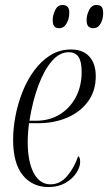

<svg xmlns="http://www.w3.org/2000/svg" viewBox="-20 -746 437 776"><path d="M176 10Q111 10 72 -38Q33 -86 33 -182Q33 -227 42.5 -277Q52 -327 71 -375Q90 -423 118.5 -461.5Q147 -500 184 -523Q221 -546 267 -546Q315 -546 341 -517.5Q367 -489 367 -438Q367 -378 335.5 -335.5Q304 -293 251.5 -270.5Q199 -248 134 -248H97Q96 -241 94 -217Q92 -193 92 -173Q92 -92 116.5 -46.5Q141 -1 184 -1Q223 -1 251.5 -34.5Q280 -68 296 -115Q299 -113 301.5 -108.5Q304 -104 304 -92Q304 -71 288.5 -47Q273 -23 244 -6.5Q215 10 176 10ZM126 -258Q180 -258 221.5 -283.5Q263 -309 286.5 -353.5Q310 -398 310 -456Q310 -498 297 -516.5Q284 -535 258 -535Q221 -535 190 -499.5Q159 -464 135.5 -401.5Q112 -339 99 -258ZM357 -632Q345 -632 337.5 -639Q330 -646 330 -666Q330 -684 340 -705Q350 -726 371 -726Q383 -726 390 -719Q397 -712 397 -693Q397 -669 386.5 -650.5Q376 -632 357 -632ZM219 -632Q207 -632 200 -639Q193 -646 193 -666Q193 -684 203 -705Q213 -726 233 -726Q245 -726 252.5 -719Q260 -712 260 -695Q260 -670 249 -651Q238 -632 219 -632Z"/></svg>

Font: Noto Serif Display ExtraCondensed Light
Style: Italic
Weight: 300
Width: 2
Italic angle: -12°
Designer: Monotype Design Team
Foundry: Monotype Imaging Inc.
Version: Version 2.009